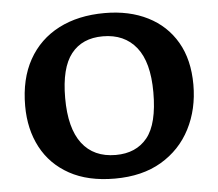

<svg xmlns="http://www.w3.org/2000/svg" viewBox="-52 -771 958 843"><g transform="rotate(-5 427.0 -350.0)"><path d="M421 14Q303 14 221.5 -31Q140 -76 98 -155.5Q56 -235 56 -338Q56 -457 103 -541Q150 -625 236 -669.5Q322 -714 439 -714Q547 -714 628.5 -673Q710 -632 755 -554.5Q800 -477 800 -367Q800 -259 755.5 -172.5Q711 -86 626.5 -36Q542 14 421 14ZM434 -89Q524 -89 573 -149.5Q622 -210 622 -349Q622 -482 569.5 -547.5Q517 -613 422 -613Q331 -613 282.5 -551.5Q234 -490 234 -357Q234 -224 285.5 -156.5Q337 -89 434 -89Z"/></g></svg>

Font: Literata 7pt
Style: Bold
Weight: 700
Designer: Latin by Veronika Burian and Jose Scaglione. Greek by Irene Vlachou. Cyrillic by Vera Evstafieva.
Foundry: TypeTogether
Version: Version 3.002